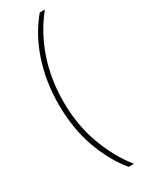

<svg xmlns="http://www.w3.org/2000/svg" viewBox="-228 -748 717 940"><g transform="rotate(-30 130.5 -278.0)"><path d="M48 -277Q48 -404 85 -516.5Q122 -629 193 -714H222Q152 -628 113.5 -516.5Q75 -405 75 -277Q75 -146 115.5 -35Q156 76 222 158H192Q127 79 87.5 -31Q48 -141 48 -277Z"/></g></svg>

Font: Noto Sans Myanmar Condensed Thin
Style: Regular
Weight: 100
Width: 3
Designer: Monotype Design Team
Foundry: Monotype Imaging Inc.
Version: Version 2.107; ttfautohint (v1.8.4.7-5d5b)